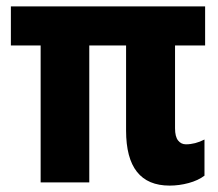

<svg xmlns="http://www.w3.org/2000/svg" viewBox="-20 -570 682 600"><path d="M510 10Q374 10 374 -162V-428H259V0H107V-428H14V-550H621V-428H527V-169Q527 -143 536.5 -131Q546 -119 561 -119Q590 -119 619 -134V-21Q599 -6 569.5 2Q540 10 510 10Z"/></svg>

Font: Noto Sans Condensed ExtraBold
Style: Regular
Weight: 800
Width: 3
Designer: Monotype Design Team
Foundry: Monotype Imaging Inc.
Version: Version 2.013; ttfautohint (v1.8.4.7-5d5b)